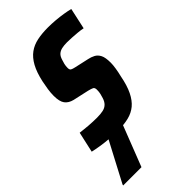

<svg xmlns="http://www.w3.org/2000/svg" viewBox="-246 -576 824 824"><g transform="rotate(-45 166.0 -164.0)"><path d="M128 8Q104 8 77.5 6Q51 4 26 0Q1 -4 -16 -8L5 -102Q15 -101 27.5 -99.5Q40 -98 53 -97Q66 -96 79.5 -95.5Q93 -95 103 -95Q126 -95 141 -98.5Q156 -102 165.5 -111.5Q175 -121 180 -137Q183 -146 185.5 -156.5Q188 -167 188 -180Q188 -193 181 -196.5Q174 -200 158 -204L86 -220Q62 -226 50 -242Q38 -258 38 -293Q38 -311 41 -331Q44 -351 48 -370Q58 -416 74 -445Q90 -474 112 -490Q134 -506 163 -512Q192 -518 227 -518Q250 -518 273.5 -516Q297 -514 318.5 -510.5Q340 -507 355 -503L334 -407Q320 -410 303 -411.5Q286 -413 270 -414Q254 -415 241 -415Q223 -415 209.5 -412Q196 -409 187 -401Q178 -393 173 -376Q170 -368 167.5 -357.5Q165 -347 165 -335Q165 -324 171 -320.5Q177 -317 191 -314L254 -300Q269 -297 282.5 -290Q296 -283 304 -267.5Q312 -252 312 -220Q312 -207 309 -187.5Q306 -168 301 -148Q292 -101 277 -70.5Q262 -40 241.5 -23Q221 -6 193 1Q165 8 128 8ZM-23 190 -22 185 85 -18H168L167 -13L88 190Z"/></g></svg>

Font: Saira Condensed
Style: Bold Italic
Weight: 700
Width: 3
Italic angle: -12°
Designer: Hector Gatti with collaboration of the Omnibus-Type team
Foundry: Omnibus-Type
Version: Version 1.101